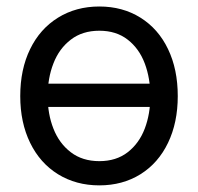

<svg xmlns="http://www.w3.org/2000/svg" viewBox="-20 -557 607 588"><path d="M467.8 -229.5V-300.8H97.7V-229.5ZM157.7 -23.4C194.5 -0.7 236.7 10.7 284.2 10.7C331.7 10.7 373.7 -0.7 410.2 -23.4C446.6 -46.2 474.8 -78.3 494.6 -119.6C514.5 -161 524.4 -208.7 524.4 -262.7C524.4 -317.4 514.5 -365.4 494.6 -406.7C474.8 -448.1 446.6 -480.1 410.2 -502.9C373.7 -525.7 331.7 -537.1 284.2 -537.1C236.7 -537.1 194.5 -525.7 157.7 -502.9C120.9 -480.1 92.4 -448.1 72.3 -406.7C52.1 -365.4 42 -317.4 42 -262.7C42 -208.7 52.1 -161 72.3 -119.6C92.4 -78.3 120.9 -46.2 157.7 -23.4ZM371.1 -90.8C347.7 -72.6 318.7 -63.5 284.2 -63.5C249.7 -63.5 220.5 -72.6 196.8 -90.8C173 -109 155.3 -133.1 143.6 -163.1C131.8 -193 126 -226.2 126 -262.7C126 -299.2 131.8 -332.5 143.6 -362.8C155.3 -393.1 173 -417.3 196.8 -435.5C220.5 -453.8 249.7 -462.9 284.2 -462.9C318.7 -462.9 347.7 -453.8 371.1 -435.5C394.5 -417.3 411.9 -393.1 423.3 -362.8C434.7 -332.5 440.4 -299.2 440.4 -262.7C440.4 -226.2 434.7 -193 423.3 -163.1C411.9 -133.1 394.5 -109 371.1 -90.8Z"/></svg>

Font: Pretendard Variable
Style: Regular
Weight: 400
Designer: Base glyphs from Inter by Rasmus Andersson; Hangeul glyphs from Noto Sans CJK(Source Han Sans) by Jang Soo-young and Kan
Foundry: Kil Hyung-jin
Version: Version 1.309;Glyphs 3.2 (3225)